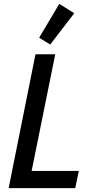

<svg xmlns="http://www.w3.org/2000/svg" viewBox="-20 -981 484 1001"><path d="M25 0 165 -698H268L145 -90H391L372 0ZM242 -749 184 -784 289 -961 367 -912Z"/></svg>

Font: IBM Plex Sans Cond Medm
Style: Italic
Weight: 500
Width: 3
Italic angle: -11°
Designer: Mike Abbink, Paul van der Laan, Pieter van Rosmalen
Foundry: Bold Monday
Version: Version 1.3